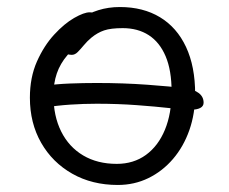

<svg xmlns="http://www.w3.org/2000/svg" viewBox="-20 -514 650 546"><path d="M315 12Q242 12 185.5 -20Q129 -52 97 -108Q65 -164 65 -236Q65 -294 85 -339Q105 -384 134 -415.5Q163 -447 191 -463Q219 -479 235 -479Q243 -479 248.5 -477Q254 -475 257 -470.5Q260 -466 260 -458Q260 -447 257.5 -438Q255 -429 248.5 -421.5Q242 -414 228 -405Q193 -382 172 -357.5Q151 -333 141.5 -305Q132 -277 132 -243Q132 -184 154 -140Q176 -96 216.5 -72Q257 -48 312 -48Q360 -48 395 -73.5Q430 -99 449 -145Q468 -191 468 -253Q468 -314 451 -354Q434 -394 403 -414Q372 -434 329 -434Q295 -434 276 -427.5Q257 -421 240 -407Q228 -397 218.5 -385.5Q209 -374 201 -366Q193 -358 184 -358Q175 -358 170 -361Q165 -364 163 -370.5Q161 -377 161 -387Q161 -407 173.5 -426Q186 -445 208.5 -460.5Q231 -476 259.5 -485Q288 -494 321 -494Q387 -494 435 -465Q483 -436 509 -380.5Q535 -325 535 -246Q535 -191 518.5 -144Q502 -97 472 -62Q442 -27 402 -7.5Q362 12 315 12ZM523 -202Q504 -202 463.5 -206.5Q423 -211 369 -215Q315 -219 255 -219Q218 -219 180 -216.5Q142 -214 105 -208V-270Q140 -275 178.5 -276.5Q217 -278 255 -278Q331 -278 399.5 -273Q468 -268 507 -263Q531 -260 545 -249.5Q559 -239 559 -222Q559 -212 549.5 -207Q540 -202 523 -202Z"/></svg>

Font: Shantell Sans Light
Style: Regular
Weight: 300
Designer: Stephen Nixon, Anya Danilova, Shantell Martin
Foundry: Arrow Type
Version: Version 1.011;[c5ecc13dd]